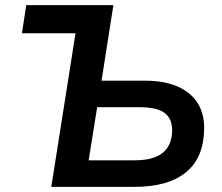

<svg xmlns="http://www.w3.org/2000/svg" viewBox="-20 -725 860 745"><path d="M179 0 273 -596H65L82 -705H420L374 -412H541Q620 -412 672 -388Q724 -364 749 -321.5Q774 -279 772 -221Q770 -112 701 -56Q632 0 503 0ZM324 -103H504Q574 -103 610 -131Q646 -159 648 -216Q649 -264 619 -286.5Q589 -309 522 -309H357Z"/></svg>

Font: Nunito Sans 11pt
Style: Bold Italic
Weight: 700
Italic angle: -9°
Version: Version 3.101;gftools[0.9.27]